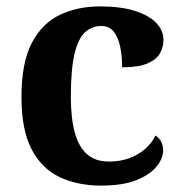

<svg xmlns="http://www.w3.org/2000/svg" viewBox="-20 -569 567 599"><path d="M295 10Q222 10 166 -16.5Q110 -43 78.5 -103.5Q47 -164 47 -266Q47 -374 79.5 -435.5Q112 -497 167.5 -523Q223 -549 292 -549Q357 -549 401 -535Q445 -521 467.5 -497.5Q490 -474 490 -444Q490 -423 479.5 -403.5Q469 -384 441 -371.5Q413 -359 361 -359Q361 -394 355 -423Q349 -452 335 -470Q321 -488 296 -488Q267 -488 245.5 -468.5Q224 -449 212.5 -401Q201 -353 201 -267Q201 -200 213.5 -155Q226 -110 252 -87.5Q278 -65 320 -65Q355 -65 383.5 -75.5Q412 -86 433 -104.5Q454 -123 465 -146Q477 -139 483 -126.5Q489 -114 489 -100Q489 -75 468.5 -49.5Q448 -24 405.5 -7Q363 10 295 10Z"/></svg>

Font: Noto Serif Armenian
Style: Regular
Weight: 400
Designer: Monotype Design Team
Foundry: Monotype Imaging Inc.
Version: Version 2.007